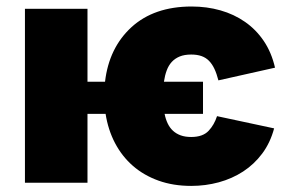

<svg xmlns="http://www.w3.org/2000/svg" viewBox="-20 -573 892 602"><path d="M58.2 0V-545.5H254.3V-316.8H309.3Q321.7 -422.9 392 -487.6Q463.1 -552.6 581 -552.6Q628.6 -552.6 671.2 -540.5Q713.8 -528.4 748.2 -504.4Q782.7 -480.5 807 -444.6Q831.3 -408.7 842.3 -360.8L664.8 -321Q659.4 -342 652.3 -357.1Q645.2 -372.2 635.3 -382.3Q625.4 -392.4 611.7 -397.2Q598 -402 579.5 -402Q558.6 -402 543.7 -396Q528.8 -389.9 518.6 -378.9Q508.5 -367.9 502.7 -352.1Q496.8 -336.3 494 -316.8H616.5V-215.9H496.1Q499.3 -199.6 505.7 -186.1Q512.1 -172.6 522.2 -163.2Q532.3 -153.8 546.5 -148.6Q560.7 -143.5 579.5 -143.5Q616.1 -143.5 634.2 -163Q651.6 -181.5 660.5 -208.8L839.5 -170.5Q827.4 -125.4 802.2 -91.6Q777 -57.9 742.4 -35.3Q707.7 -12.8 666 -1.4Q624.3 9.9 579.5 9.9Q523.1 9.9 477.1 -6.6Q431.1 -23.1 396.8 -52.9Q362.6 -82.7 340.7 -124.3Q318.9 -165.8 311.1 -215.9H254.3V0Z"/></svg>

Font: Inter P Black
Style: Regular
Weight: 900
Designer: Rasmus Andersson
Foundry: rsms
Version: Version 3.018;git-588b23468